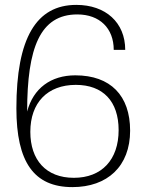

<svg xmlns="http://www.w3.org/2000/svg" viewBox="-20 -754 598 785"><path d="M104 -215C104 -334 174 -407 290 -407C401 -407 465 -340 465 -222C465 -101 396 -27 282 -27C168 -27 104 -100 104 -215ZM47 -311C47 -91 119 11 276 11C419 11 512 -74 512 -220C512 -363 432 -446 288 -446C188 -446 116 -393 91 -298C91 -559 144 -695 296 -695C388 -695 445 -638 445 -550H492C492 -662 412 -734 292 -734C128 -734 47 -598 47 -311Z"/></svg>

Font: Perun ExtraLight
Style: Regular
Weight: 200
Foundry: Copyright (c) Stefan Peev, Context Ltd, 2016
Version: Version 1.089